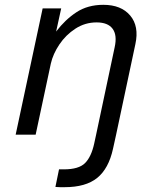

<svg xmlns="http://www.w3.org/2000/svg" viewBox="-20 -559 658 797"><path d="M45 0 157 -524H234L213 -428Q250 -477 297 -508Q344 -539 409 -539Q483 -539 520.5 -494.5Q558 -450 542 -376L462 0L449 59Q431 141 383.5 179.5Q336 218 248 218Q241 218 229.5 218Q218 218 210 217L225 144H245Q307 144 333 118Q359 92 371 37L379 0L456 -363Q467 -413 447.5 -439.5Q428 -466 381 -466Q333 -466 293 -440Q253 -414 226.5 -374.5Q200 -335 191 -295L128 0Z"/></svg>

Font: Fragment Mono
Style: Italic
Weight: 400
Italic angle: -12°
Designer: Wei Huang based on Nimbus Sans by URW Studio, based on Helvetica by Max Miedinger.
Foundry: Wei Huang
Version: Version 1.011; ttfautohint (v1.8.4.7-5d5b)